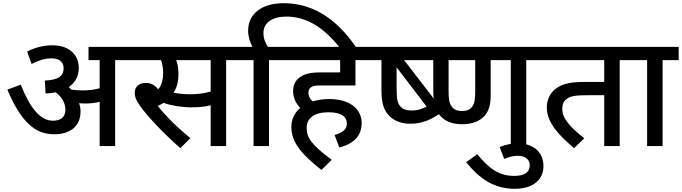

<svg xmlns="http://www.w3.org/2000/svg" viewBox="-20 -916 4276 1204"><path d="M485 -216C485 -235 482 -253 476 -269C488 -268 500 -267 511 -267C545 -267 574 -269 605 -278V0H702V-539H803V-622H535V-539H605V-363C571 -353 539 -349 498 -349C472 -349 449 -351 427 -354C422 -359 417 -365 411 -370C453 -398 474 -440 474 -490C474 -572 415 -632 308 -632C241 -632 186 -611 150 -593L178 -515C221 -536 257 -550 305 -550C343 -550 379 -533 379 -488C379 -441 348 -414 261 -411L266 -330C289 -331 311 -333 330 -337C367 -307 390 -272 390 -228C390 -180 359 -159 312 -159C230 -159 167 -243 110 -385L26 -354C114 -147 202 -74 320 -74C418 -74 485 -123 485 -216Z M1398 -539H1499V-622H788V-539H990C997 -519 1003 -491 1003 -458C1003 -421 995 -382 972 -356C951 -382 927 -396 894 -396C844 -396 825 -364 825 -336C825 -313 830 -291 859 -251C904 -188 999 -85 1111 13L1174 -50C1095 -113 1022 -186 969 -252C982 -257 995 -264 1006 -271C1049 -255 1116 -243 1179 -243C1227 -243 1263 -246 1301 -256V0H1398ZM1167 -325C1133 -325 1098 -329 1068 -335C1088 -363 1099 -401 1099 -452C1099 -490 1093 -518 1085 -539H1301V-342C1257 -329 1218 -325 1167 -325Z M1570 -539V0H1667V-539H1768V-622H1660C1646 -644 1632 -672 1632 -709C1632 -773 1686 -812 1776 -812C1899 -812 2011 -745 2112 -615H2216C2105 -780 1957 -896 1759 -896C1620 -896 1536 -828 1536 -724C1536 -686 1547 -653 1563 -622H1484V-539Z M2078 -70 2108 9C2200 -15 2248 -65 2248 -145C2248 -222 2187 -295 2043 -295C2007 -295 1973 -290 1941 -280C1924 -295 1914 -313 1914 -335C1914 -348 1918 -359 1928 -367C1939 -376 1951 -380 1991 -380H2209V-539H2310V-622H1753V-539H2113V-462H1989C1927 -462 1888 -453 1857 -429C1833 -411 1818 -383 1818 -345C1818 -299 1838 -265 1863 -239C1829 -211 1807 -171 1807 -121C1807 -19 1877 56 1996 150L2060 86C1927 -12 1903 -56 1903 -115C1903 -174 1950 -212 2039 -212C2121 -212 2155 -185 2155 -140C2155 -102 2123 -82 2078 -70Z M2706 -290 2514 -539H2694V-622H2296V-539H2372V-354C2372 -267 2387 -225 2421 -189C2450 -160 2495 -140 2551 -140C2637 -140 2691 -172 2745 -208ZM2564 -223C2533 -223 2510 -229 2495 -244C2474 -265 2467 -288 2467 -364V-494L2655 -248C2628 -233 2597 -223 2564 -223Z M3280 -539H3380V-622H2621V-539H2697V-350C2697 -273 2710 -230 2734 -198C2764 -158 2812 -137 2878 -137C2943 -137 2990 -157 3020 -191C3045 -221 3057 -258 3057 -319V-539H3183V0H3280ZM2876 -220C2843 -220 2823 -231 2810 -252C2797 -272 2793 -297 2793 -347V-539H2960V-347C2960 -292 2956 -270 2943 -250C2930 -229 2909 -220 2876 -220Z M3113 6 3142 81C3168 69 3195 61 3228 61C3267 61 3302 79 3302 121C3302 164 3269 187 3206 187C3113 187 3051 147 2973 51L2903 101C2985 202 3075 268 3209 268C3324 268 3388 209 3388 127C3388 41 3329 -17 3226 -17C3189 -17 3149 -9 3113 6Z M3866 -539H3966V-622H3366V-539H3769V-402H3640C3546 -402 3496 -387 3457 -353C3429 -329 3409 -290 3409 -243C3409 -145 3487 -66 3580 13L3644 -49C3553 -121 3506 -173 3506 -233C3506 -260 3513 -279 3529 -292C3553 -313 3586 -319 3665 -319H3769V0H3866Z M4135 -539H4236V-622H3952V-539H4038V0H4135Z"/></svg>

Font: Noto Sans Devanagari UI Medium
Style: Regular
Weight: 500
Designer: Jelle Bosma - Monotype Design Team
Foundry: Monotype Imaging Inc.
Version: Version 2.004